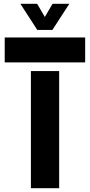

<svg xmlns="http://www.w3.org/2000/svg" viewBox="-20 -999 477 1019"><path d="M5 -668V-800H432V-668ZM144 0V-622H294V0ZM178 -840 88 -979H177L218 -909L259 -979H348L258 -840Z"/></svg>

Font: Big Shoulders Stencil Text Black
Style: Regular
Weight: 900
Designer: Patric King
Foundry: XO Type Co
Version: Version 1.000